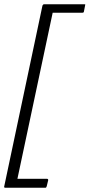

<svg xmlns="http://www.w3.org/2000/svg" viewBox="-38 -769 422 904"><path d="M182 108Q180 115 176 115H-13Q-17 115 -18 113Q-19 111 -18 108L162 -743Q165 -749 170 -749H358Q362 -749 363 -748.5Q364 -748 363 -745L357 -714Q356 -711 354.5 -710Q353 -709 350 -709H210L44 73H184Q186 73 187.5 74.5Q189 76 189 79Z"/></svg>

Font: Glory Thin Light
Style: Italic
Weight: 300
Italic angle: -12°
Version: Version 1.011